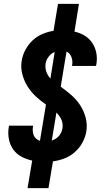

<svg xmlns="http://www.w3.org/2000/svg" viewBox="-20 -863 540 990"><path d="M122 107 146 -35Q117 -41 91 -55Q65 -69 48.5 -92Q32 -115 26 -145Q20 -175 25 -206Q25 -208 25.5 -210Q26 -212 27 -215H150V-211Q148 -199 149 -187Q150 -175 154 -165Q158 -155 167 -147.5Q176 -140 186 -137L217 -324Q189 -343 164.5 -366Q140 -389 122 -417.5Q104 -446 95 -480.5Q86 -515 92 -551Q97 -580 111.5 -607Q126 -634 148.5 -655Q171 -676 199.5 -688Q228 -700 256 -704L279 -843H387L364 -700Q392 -694 416 -679.5Q440 -665 455.5 -642Q471 -619 476.5 -590.5Q482 -562 477 -532Q476 -530 476 -527.5Q476 -525 474 -523H351L352 -527Q354 -538 353 -548.5Q352 -559 348.5 -568.5Q345 -578 338.5 -585.5Q332 -593 323 -597L293 -416Q321 -396 347.5 -373Q374 -350 393 -321Q412 -292 421.5 -257Q431 -222 425 -184Q420 -155 404.5 -127Q389 -99 365 -78Q341 -57 312 -46Q283 -35 253 -31L230 107ZM240 -458 262 -595Q244 -588 231 -571Q218 -554 215 -535Q212 -513 219 -493Q226 -473 240 -458ZM247 -138Q257 -142 266.5 -147.5Q276 -153 283.5 -161.5Q291 -170 295.5 -180Q300 -190 302 -201Q304 -213 302.5 -224.5Q301 -236 296.5 -246.5Q292 -257 285 -266Q278 -275 271 -283Z"/></svg>

Font: Iosevka SS18 Extrabold
Style: Italic
Weight: 800
Italic angle: -9°
Monospace: yes
Designer: Belleve Invis
Foundry: Belleve Invis
Version: Version 25.1.1; ttfautohint (v1.8.4)